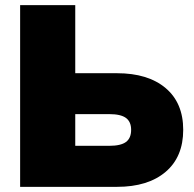

<svg xmlns="http://www.w3.org/2000/svg" viewBox="-20 -725 752 745"><path d="M58.1 0V-705.1H272V-440.9H434.1Q554.2 -440.9 622.6 -383.3Q690.9 -325.7 690.9 -221.2Q690.9 -116.2 622.6 -58.1Q554.2 0 434.1 0ZM272 -159.2H403.8Q448.7 -159.2 468.8 -174.1Q488.8 -189 488.8 -221.2Q488.8 -252.4 468.8 -267.3Q448.7 -282.2 403.8 -282.2H272Z"/></svg>

Font: Mulish ExtraBlack
Style: Regular
Weight: 1000
Designer: Vernon Adams
Foundry: Vernon Adams
Version: Version 3.603; ttfautohint (v1.8.3)